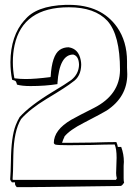

<svg xmlns="http://www.w3.org/2000/svg" viewBox="-20 -741 545 792"><path d="M478 26 98 31H49Q42 23 42 18V11H29Q22 3 22 -2Q24 -27 25 -75Q26 -177 45 -225Q52 -243 61 -258Q103 -305 197 -362Q252 -395 274 -411Q305 -436 306 -474Q305 -510 282 -516Q225 -516 217 -398Q217 -395 217 -394Q166 -386 106 -386Q70 -386 50 -392Q47 -406 42 -408Q41 -408 39 -409Q33 -411 30 -412Q23 -447 23 -485Q24 -594 81 -658V-657Q127 -717 251 -721Q258 -721 264 -721Q398 -721 463 -629Q504 -570 504 -488Q504 -480 504 -462Q505 -443 505 -435Q505 -341 420 -285Q406 -276 325 -234Q268 -205 246 -178Q246 -176 241 -166Q237 -156 236 -152H272Q304 -152 363 -153Q426 -155 460 -155Q465 -143 466 -135H480Q491 -105 491 -73Q491 -68 490 -57Q490 -46 490 -41V-18V-6Q490 8 492 12Q484 25 478 26ZM78 1H458Q462 -5 462 -5Q459 -16 459 -27Q459 -37 460 -58Q461 -80 461 -90Q461 -127 453 -145Q418 -145 356 -143Q296 -142 265 -142Q214 -142 207 -145Q203 -148 202 -151Q202 -205 274 -247Q285 -253 313 -268L368 -296Q474 -350 475 -452Q475 -597 423 -655Q371 -711 264 -711Q74 -711 40 -554Q33 -521 33 -485Q33 -452 39 -420L40 -418Q63 -415 86 -415Q125 -415 188 -423L189 -425Q194 -512 226 -535Q242 -546 263 -546Q304 -540 313 -493Q315 -483 315 -474Q314 -425 280 -403Q257 -384 172 -333Q103 -291 67 -250Q37 -201 35 -101Q34 -21 32 -2Q33 0 33 1Z"/></svg>

Font: Londrina Shadow
Style: Regular
Weight: 400
Designer: Marcelo Magalhaes
Foundry: Marcelo Magalhães
Version: Version 1.001 2011